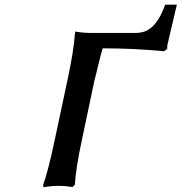

<svg xmlns="http://www.w3.org/2000/svg" viewBox="-20 -784 766 810"><path d="M327.1 -201.2Q299.3 -72.3 295.9 -4.9L286.1 4.9Q252.9 0 229 0Q197.3 0 163.1 5.9L162.1 -3.9Q183.6 -63.5 212.9 -203.1Q221.2 -243.2 238.5 -323.5Q255.9 -403.8 264.2 -443.8Q291 -568.4 295.9 -640.1Q295.9 -640.6 296.9 -645.5Q297.9 -650.4 297.9 -650.9Q332 -645 362.8 -645H555.2Q572.8 -645.5 587.2 -650.1Q601.6 -654.8 617.4 -667Q633.3 -679.2 648.4 -703.6Q663.6 -728 676.8 -764.2H726.1L688 -602.1Q685.1 -593.3 685.1 -577.1L671.9 -567.9Q544.4 -580.1 413.1 -580.1Q410.2 -571.8 404.1 -548.1Q397.9 -524.4 390.9 -494.4Q383.8 -464.4 381.8 -457Q377.9 -445.3 377.9 -441.9Z"/></svg>

Font: Linear Smooth
Style: Bold Italic
Weight: 700
Designer: Philipp H. Poll, Flanker
Foundry: Philipp H. Poll, reworked by Flanker
Version: Version 1.061 | FøM Fix